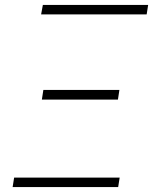

<svg xmlns="http://www.w3.org/2000/svg" viewBox="-20 -755 640 775"><path d="M146 -697 153 -735H578L572 -697ZM149 -353 155 -392H462L456 -353ZM31 0 37 -38H463L457 0Z"/></svg>

Font: Iosevka SS04 XLt Ex
Style: Italic
Weight: 200
Width: 7
Italic angle: -9°
Monospace: yes
Designer: Belleve Invis
Foundry: Belleve Invis
Version: Version 19.0.0; ttfautohint (v1.8.4)